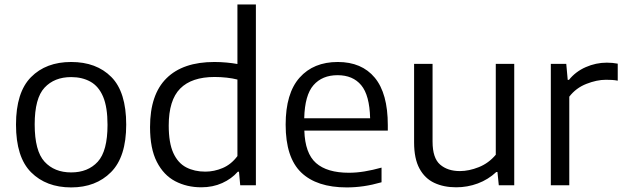

<svg xmlns="http://www.w3.org/2000/svg" viewBox="-20 -828 2788 858"><path d="M298 9.5Q186.5 9.5 119 -58Q51.5 -125.5 51.5 -271Q51.5 -415.5 118.5 -483.2Q185.5 -551 298 -551Q411 -551 477.5 -484Q544 -417 544 -271Q544 -127 476.2 -58.8Q408.5 9.5 298 9.5ZM298 -57.5Q373 -57.5 416.8 -105.2Q460.5 -153 460.5 -270Q460.5 -349 440.8 -395.8Q421 -442.5 384.2 -463Q347.5 -483.5 298 -483.5Q223 -483.5 179 -436.2Q135 -389 135 -272Q135 -153.5 179 -105.5Q223 -57.5 298 -57.5Z M879.5 9Q815 9 763 -18.2Q711 -45.5 680.8 -104.8Q650.5 -164 650.5 -260Q650.5 -405.5 724 -478.2Q797.5 -551 938 -551Q965.5 -551 992.2 -548.5Q1019 -546 1041 -542V-808H1123.5V0H1053.5L1048 -60.5H1042.5Q1015 -29 973 -10Q931 9 879.5 9ZM897.5 -61Q937 -61 975.2 -77.2Q1013.5 -93.5 1041 -130.5V-472.5Q1020 -478 993 -481Q966 -484 939 -484Q836.5 -484 785.2 -432.2Q734 -380.5 734 -267Q734 -189.5 754.5 -144.5Q775 -99.5 812 -80.2Q849 -61 897.5 -61Z M1529.5 9.5Q1395.5 9.5 1326 -57.2Q1256.5 -124 1256.5 -271Q1256.5 -411 1318.8 -481Q1381 -551 1489.5 -551Q1596.5 -551 1654.8 -480.8Q1713 -410.5 1713 -269V-244.5H1340Q1343 -143 1392.2 -99.5Q1441.5 -56 1539.5 -56Q1573 -56 1609.2 -62Q1645.5 -68 1685 -79V-13.5Q1643 -1.5 1605 4Q1567 9.5 1529.5 9.5ZM1488.5 -492Q1420 -492 1381 -447.5Q1342 -403 1339.5 -299.5H1634Q1631.5 -402.5 1594.2 -447.2Q1557 -492 1488.5 -492Z M2018.5 9Q1963 9 1920.8 -10.8Q1878.5 -30.5 1854.5 -74.8Q1830.5 -119 1830.5 -191.5V-542.5H1913V-195.5Q1913 -121.5 1946.8 -92.5Q1980.5 -63.5 2035 -63.5Q2075.5 -63.5 2119.5 -81Q2163.5 -98.5 2195.5 -136.5V-542.5H2278V0H2209L2203 -59.5H2198Q2161.5 -25.5 2115.2 -8.2Q2069 9 2018.5 9Z M2441.5 0V-542.5H2510.5L2517 -471H2522.5Q2552 -508 2597.5 -528Q2643 -548 2691.5 -548Q2717.5 -548 2740.5 -543.5V-467.5Q2728 -470 2714.8 -470.8Q2701.5 -471.5 2687.5 -471.5Q2647 -471.5 2600.5 -453.2Q2554 -435 2524 -396V0Z"/></svg>

Font: Encode Sans SmExp
Style: Regular
Weight: 400
Width: 6
Designer: Multiple Designers
Foundry: Impallari Type
Version: Version 3.002; ttfautohint (v1.8.3) -l 8 -r 50 -G 200 -x 14 